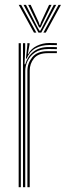

<svg xmlns="http://www.w3.org/2000/svg" viewBox="-20 -780 279 800"><path d="M88 -535.8 93.8 -590.8V-600H103.2V-595.5L96 -555H97.8Q109.5 -577.5 133.8 -589.1Q158 -600.8 185 -600.8Q197.8 -600.8 217 -600.2V-592Q199.8 -592.5 185.5 -592.5Q153 -592.5 128.2 -579Q103.5 -565.5 91 -535.8ZM75.8 0V-600H85V-577.8L82.2 -512.2H85.2Q95 -545.5 119.8 -564.8Q144.5 -584 182.2 -584Q191.2 -584 200.6 -583.9Q210 -583.8 217 -583.5V-575.2Q209.8 -575.5 200.1 -575.6Q190.5 -575.8 181.2 -575.8Q147.5 -575.8 126.4 -561.6Q105.2 -547.5 95.2 -526.4Q85.2 -505.2 85.2 -484.5V0ZM57.8 0V-600H66.8V0ZM94.2 0V-485.2Q94.2 -516.2 114.5 -541.5Q134.8 -566.8 178.5 -566.8H217V-558.5H178.5Q139.2 -558.5 121.5 -536.5Q103.8 -514.5 103.8 -485.5V0ZM58 -759.8H68.2L131.5 -644.2H121.5ZM78 -759.8H88.2L136.2 -666.5L144.5 -652H147.8L155.8 -666.5L204 -759.8H214.2L152 -644.2H140.2ZM97.5 -759.8H107.8L141.2 -687.8L145 -675.5H147.2L151 -687.8L184.5 -759.8H194.8L156.2 -680.8L149.2 -665.5H143L135.8 -680.8ZM224 -759.8H234L170.8 -644.2H160.8Z"/></svg>

Font: Big Shoulders Inline Display Light
Style: Regular
Weight: 300
Designer: Patric King
Foundry: XO Type Co
Version: Version 1.000